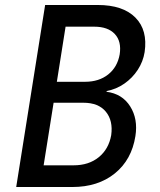

<svg xmlns="http://www.w3.org/2000/svg" viewBox="-20 -750 640 770"><path d="M45 0 161 -730H372Q473 -730 523 -679.5Q573 -629 560 -541Q554 -503 532.5 -470Q511 -437 478.5 -414.5Q446 -392 408 -385L407 -382Q470 -374 502 -323.5Q534 -273 523 -204Q508 -109 440.5 -54.5Q373 0 270 0ZM208 -422H321Q377 -422 414 -451.5Q451 -481 460 -532Q468 -584 440.5 -613.5Q413 -643 358 -643H243ZM155 -87H275Q336 -87 376 -119.5Q416 -152 426 -208Q434 -266 404.5 -302Q375 -338 314 -338H195Z"/></svg>

Font: JetBrains Mono NL Medium
Style: Italic
Weight: 500
Italic angle: -9°
Monospace: yes
Designer: Philipp Nurullin, Konstantin Bulenkov
Foundry: JetBrains
Version: Version 2.305; ttfautohint (v1.8.4.7-5d5b)